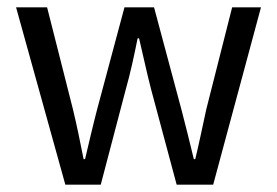

<svg xmlns="http://www.w3.org/2000/svg" viewBox="-20 -506 759 526"><path d="M24 -486 159 0H256L324 -259C337 -305 347 -351 357 -401H361C373 -351 382 -307 394 -261L464 0H564L695 -486H616L545 -206C535 -160 526 -116 515 -70H511C500 -116 489 -160 477 -206L402 -486H321L246 -206C234 -160 224 -116 213 -70H209C200 -116 191 -160 180 -206L109 -486Z"/></svg>

Font: Cambridge Sans
Style: Regular
Weight: 400
Version: Version 2.020;PS 002.020;hotconv 1.0.88;makeotf.lib2.5.64775